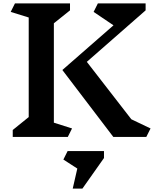

<svg xmlns="http://www.w3.org/2000/svg" viewBox="-20 -806 918 1130"><path d="M404 -50 379 0H55V-41L149 -117V-703L43 -736L68 -786H392V-745L297 -669V-84ZM841 0H647L347 -394L648 -657L531 -736L556 -786H837V-745L491 -442L753 -104L866 -50ZM592 124 465 304H408L435 186L353 133L378 83H592Z"/></svg>

Font: Inknut Antiqua SemiBold
Style: Regular
Weight: 600
Designer: Claus Eggers Sørensen
Foundry: Claus Eggers Sørensen
Version: Version 1.003; ttfautohint (v1.8.2) -l 8 -r 50 -G 200 -x 14 